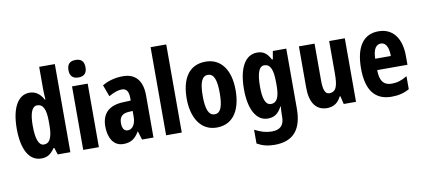

<svg xmlns="http://www.w3.org/2000/svg" viewBox="-84 -1077 3598 1631"><g transform="rotate(-10 1714.5 -262.0)"><path d="M198 10C250 10 281 -11 314 -59H321L340 0H449V-760H314V-573C314 -552 315 -521 318 -477H313C284 -532 244 -558 193 -558C94 -558 35 -452 35 -275C35 -96 93 10 198 10ZM240 -103C196 -103 173 -160 173 -276C173 -384 195 -441 240 -441C291 -441 314 -394 314 -290V-258C314 -151 290 -103 240 -103Z M628 -764C577 -764 554 -739 554 -688C554 -638 580 -613 628 -613C676 -613 701 -638 701 -688C701 -738 678 -764 628 -764ZM695 -548H560V0H695Z M1000 -558C932 -558 871 -541 821 -511L858 -411C904 -437 940 -449 971 -449C1012 -449 1030 -421 1030 -364V-343L962 -340C844 -335 779 -277 779 -163C779 -74 815 10 906 10C971 10 1009 -17 1042 -73H1045L1067 0H1166V-363C1166 -492 1107 -558 1000 -558ZM995 -251 1031 -253V-203C1031 -139 1002 -98 963 -98C932 -98 915 -121 915 -168C915 -221 941 -248 995 -251Z M1410 0V-760H1275V0Z M1923 -275C1923 -457 1841 -558 1713 -558C1564 -558 1501 -440 1501 -275C1501 -122 1567 10 1711 10C1867 10 1923 -125 1923 -275ZM1639 -274C1639 -389 1661 -444 1713 -444C1765 -444 1786 -388 1786 -275C1786 -161 1765 -104 1713 -104C1661 -104 1639 -162 1639 -274Z M2157 -558C2055 -558 1994 -453 1994 -270C1994 -94 2054 10 2152 10C2208 10 2243 -15 2273 -72H2277C2274 -48 2273 -16 2273 6V16C2273 95 2233 124 2166 124C2120 124 2073 112 2019 83V202C2063 227 2110 240 2170 240C2337 240 2408 143 2408 -31V-548H2292L2280 -478H2272C2242 -537 2208 -558 2157 -558ZM2198 -441C2250 -441 2273 -393 2273 -280V-252C2273 -153 2249 -107 2200 -107C2154 -107 2132 -159 2132 -268C2132 -384 2154 -441 2198 -441Z M2913 -548H2778V-271C2778 -169 2766 -111 2703 -111C2666 -111 2652 -151 2652 -232V-548H2517V-191C2517 -65 2566 10 2663 10C2719 10 2759 -17 2784 -69H2791L2807 0H2913Z M3204 -557C3072 -557 3004 -455 3004 -271C3004 -96 3067 10 3220 10C3278 10 3328 -2 3373 -28V-140C3325 -111 3286 -99 3239 -99C3170 -99 3137 -142 3137 -234H3398V-310C3398 -462 3329 -557 3204 -557ZM3207 -451C3248 -451 3272 -408 3272 -332H3137C3139 -417 3166 -451 3207 -451Z"/></g></svg>

Font: Noto Sans Oriya ExtCond Bold
Style: Bold
Weight: 700
Width: 2
Designer: Amélie Bonet and Sol Matas
Foundry: Google LLC
Version: Version 2.006